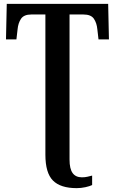

<svg xmlns="http://www.w3.org/2000/svg" viewBox="-20 -734 595 994"><path d="M377 240Q293 240 254 200.5Q215 161 215 67V-659H142Q104 -659 89 -637Q74 -615 71 -582L65 -530H11L15 -714H540L544 -530H490L484 -582Q481 -615 466 -637Q451 -659 412 -659H340V92Q340 140 356 162Q372 184 404 184Q420 184 432.5 181Q445 178 457 175V224Q445 230 422.5 235Q400 240 377 240Z"/></svg>

Font: Noto Serif Condensed SemiBold
Style: Regular
Weight: 600
Width: 3
Designer: Monotype Design Team
Foundry: Monotype Imaging Inc.
Version: Version 2.013